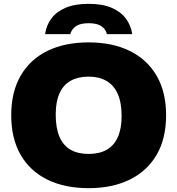

<svg xmlns="http://www.w3.org/2000/svg" viewBox="-20 -971 924 1001"><path d="M442 10Q318 10 227.5 -34.2Q137 -78.5 87.8 -163.5Q38.5 -248.5 38.5 -370Q38.5 -491.5 87.8 -576.5Q137 -661.5 227.5 -705.8Q318 -750 442 -750Q566.5 -750 657 -705.2Q747.5 -660.5 796.8 -575.8Q846 -491 846 -370Q846 -249 796.8 -164.2Q747.5 -79.5 656.8 -34.8Q566 10 442 10ZM442 -168.5Q498 -168.5 536.2 -190.2Q574.5 -212 594.2 -256Q614 -300 614 -366Q614 -436 593.8 -481.5Q573.5 -527 535 -549.2Q496.5 -571.5 442 -571.5Q387.5 -571.5 349 -550.2Q310.5 -529 290.5 -485Q270.5 -441 270.5 -374Q270.5 -303 290.2 -257.5Q310 -212 348.2 -190.2Q386.5 -168.5 442 -168.5ZM215 -793Q221.5 -839 247.8 -874.5Q274 -910 322 -930.5Q370 -951 442 -951Q514 -951 561.8 -930.5Q609.5 -910 636 -874.5Q662.5 -839 669.5 -793H537.5Q531 -819.5 508.2 -834.8Q485.5 -850 442 -850Q399 -850 376.2 -834.8Q353.5 -819.5 346.5 -793Z"/></svg>

Font: Encode Sans SC SemiExpanded Black
Style: Regular
Weight: 900
Width: 6
Designer: Multiple Designers
Foundry: Impallari Type
Version: Version 3.002